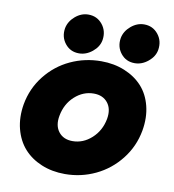

<svg xmlns="http://www.w3.org/2000/svg" viewBox="-87 -859 859 950"><g transform="rotate(10 342.5 -383.5)"><path d="M280.8 -782.2Q324.7 -782.2 351.6 -748.8Q378.4 -715.3 371.1 -669.9Q365.2 -635.7 334.2 -610.4Q303.2 -585 267.1 -585Q223.6 -585 197.3 -617.9Q170.9 -650.9 178.2 -695.8Q185.1 -731 215.1 -756.6Q245.1 -782.2 280.8 -782.2ZM561 -782.2Q604.5 -782.2 631.3 -749Q658.2 -715.8 650.9 -669.9Q645 -635.7 614 -610.4Q583 -585 546.9 -585Q503.4 -585 477.1 -617.9Q450.7 -650.9 458 -695.8Q464.8 -731 495.1 -756.6Q525.4 -782.2 561 -782.2ZM383.8 -565.9Q448.2 -565.9 501.7 -543.9Q555.2 -522 590.6 -483.2Q626 -444.3 640.4 -387.2Q654.8 -330.1 643.1 -263.2Q628.4 -181.6 578.1 -117.7Q527.8 -53.7 455.6 -19.3Q383.3 15.1 301.8 15.1Q237.3 15.1 183.8 -7.1Q130.4 -29.3 95.2 -68.8Q60.1 -108.4 45.4 -165.5Q30.8 -222.7 42 -289.1Q56.6 -371.1 106.9 -434.8Q157.2 -498.5 229.5 -532.2Q301.8 -565.9 383.8 -565.9ZM375 -401.9Q321.8 -401.9 279.5 -363.5Q237.3 -325.2 226.1 -264.2Q216.8 -213.9 241 -182.9Q265.1 -151.9 311 -151.9Q364.3 -151.9 407 -190.7Q449.7 -229.5 460.9 -290Q469.7 -340.3 445.3 -371.1Q420.9 -401.9 375 -401.9Z"/></g></svg>

Font: Stilu Bold
Style: Italic
Weight: 700
Italic angle: -10°
Designer: Genilson Lima Santos
Foundry: Genilson Lima Santos
Version: Version 1.200;PS 001.200;hotconv 1.0.88;makeotf.lib2.5.64775